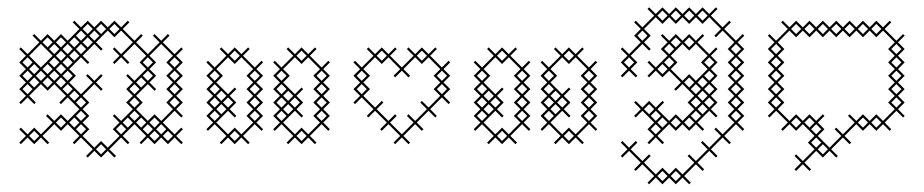

<svg xmlns="http://www.w3.org/2000/svg" viewBox="-20 -381 2469 513"><path d="M71.4 4.3 89.3 -13.6 107.1 4.3 111.4 0 93.6 -17.9 125 -49.3 142.9 -31.4 160.7 -49.3 192.1 -17.9 174.3 0 178.6 4.3 196.4 -13.6 227.9 17.9 210 35.7 214.3 40 232.1 22.1 250 40 267.9 22.1 285.7 40 290 35.7 272.1 17.9 303.6 -13.6 321.4 4.3 325.7 0 307.9 -17.9 339.3 -49.3 370.7 -17.9 352.9 0 357.1 4.3 375 -13.6 392.9 4.3 410.7 -13.6 428.6 4.3 446.4 -13.6 464.3 4.3 468.6 0 450.7 -17.9 468.6 -35.7 464.3 -40 446.4 -22.1 415 -53.6 446.4 -85 464.3 -67.1 468.6 -71.4 450.7 -89.3 468.6 -107.1 450.7 -125 468.6 -142.9 450.7 -160.7 468.6 -178.6 450.7 -196.4 468.6 -214.3 450.7 -232.1 468.6 -250 464.3 -254.3 446.4 -236.4 415 -267.9 432.9 -285.7 428.6 -290 410.7 -272.1 392.9 -290 388.6 -285.7 406.4 -267.9 375 -236.4 343.6 -267.9 361.4 -285.7 357.1 -290 339.3 -272.1 307.9 -303.6 325.7 -321.4 321.4 -325.7 303.6 -307.9 285.7 -325.7 267.9 -307.9 250 -325.7 232.1 -307.9 214.3 -325.7 196.4 -307.9 178.6 -325.7 174.3 -321.4 192.1 -303.6 160.7 -272.1 142.9 -290 125 -272.1 107.1 -290 89.3 -272.1 71.4 -290 67.1 -285.7 85 -267.9 53.6 -236.4 35.7 -254.3 31.4 -250 49.3 -232.1 31.4 -214.3 49.3 -196.4 31.4 -178.6 49.3 -160.7 31.4 -142.9 49.3 -125 31.4 -107.1 35.7 -102.9 53.6 -120.7 71.4 -102.9 75.7 -107.1 57.9 -125 89.3 -156.4 107.1 -138.6 125 -156.4 156.4 -125 138.6 -107.1 142.9 -102.9 160.7 -120.7 192.1 -89.3 160.7 -57.9 142.9 -75.7 125 -57.9 107.1 -75.7 102.9 -71.4 120.7 -53.6 89.3 -22.1 71.4 -40 53.6 -22.1 35.7 -40 31.4 -35.7 49.3 -17.9 31.4 0 35.7 4.3 53.6 -13.6ZM182.9 -35.7 196.4 -49.3 210 -35.7 196.4 -22.1ZM218.6 -35.7 200.7 -53.6 218.6 -71.4 200.7 -89.3 218.6 -107.1 200.7 -125 232.1 -156.4 250 -138.6 254.3 -142.9 236.4 -160.7 254.3 -178.6 250 -182.9 232.1 -165 214.3 -182.9 210 -178.6 227.9 -160.7 196.4 -129.3 165 -160.7 182.9 -178.6 165 -196.4 196.4 -227.9 214.3 -210 218.6 -214.3 200.7 -232.1 232.1 -263.6 250 -245.7 254.3 -250 236.4 -267.9 267.9 -299.3 285.7 -281.4 303.6 -299.3 335 -267.9 303.6 -236.4 285.7 -254.3 281.4 -250 299.3 -232.1 281.4 -214.3 285.7 -210 303.6 -227.9 321.4 -210 325.7 -214.3 307.9 -232.1 339.3 -263.6 370.7 -232.1 352.9 -214.3 370.7 -196.4 339.3 -165 321.4 -182.9 317.1 -178.6 335 -160.7 317.1 -142.9 335 -125 317.1 -107.1 335 -89.3 303.6 -57.9 285.7 -75.7 281.4 -71.4 299.3 -53.6 281.4 -35.7 299.3 -17.9 267.9 13.6 250 -4.3 232.1 13.6 200.7 -17.9ZM361.4 -35.7 375 -49.3 388.6 -35.7 375 -22.1ZM397.1 -35.7 410.7 -49.3 424.3 -35.7 410.7 -22.1ZM392.9 -31.4 406.4 -17.9 392.9 -4.3 379.3 -17.9ZM424.3 -142.9 442.1 -125 424.3 -107.1 442.1 -89.3 410.7 -57.9 392.9 -75.7 375 -57.9 343.6 -89.3 361.4 -107.1 343.6 -125 375 -156.4 392.9 -138.6 397.1 -142.9 379.3 -160.7 397.1 -178.6 379.3 -196.4 397.1 -214.3 379.3 -232.1 410.7 -263.6 442.1 -232.1 424.3 -214.3 442.1 -196.4 424.3 -178.6 442.1 -160.7ZM357.1 -174.3 370.7 -160.7 357.1 -147.1 343.6 -160.7ZM178.6 -67.1 192.1 -53.6 178.6 -40 165 -53.6ZM182.9 -107.1 196.4 -120.7 210 -107.1 196.4 -93.6ZM147.1 -142.9 160.7 -156.4 174.3 -142.9 160.7 -129.3ZM147.1 -178.6 160.7 -192.1 174.3 -178.6 160.7 -165ZM107.1 -174.3 120.7 -160.7 107.1 -147.1 93.6 -160.7ZM142.9 -174.3 156.4 -160.7 142.9 -147.1 129.3 -160.7ZM142.9 -210 156.4 -196.4 142.9 -182.9 129.3 -196.4ZM147.1 -214.3 160.7 -227.9 174.3 -214.3 160.7 -200.7ZM107.1 -210 120.7 -196.4 107.1 -182.9 93.6 -196.4ZM182.9 -250 196.4 -263.6 210 -250 196.4 -236.4ZM142.9 -245.7 156.4 -232.1 142.9 -218.6 129.3 -232.1ZM178.6 -245.7 192.1 -232.1 178.6 -218.6 165 -232.1ZM218.6 -285.7 232.1 -299.3 245.7 -285.7 232.1 -272.1ZM178.6 -281.4 192.1 -267.9 178.6 -254.3 165 -267.9ZM214.3 -281.4 227.9 -267.9 214.3 -254.3 200.7 -267.9ZM147.1 -250 160.7 -263.6 174.3 -250 160.7 -236.4ZM89.3 -263.6 120.7 -232.1 89.3 -200.7 57.9 -232.1ZM111.4 -250 125 -263.6 138.6 -250 125 -236.4ZM75.7 -178.6 89.3 -192.1 102.9 -178.6 89.3 -165ZM111.4 -178.6 125 -192.1 138.6 -178.6 125 -165ZM71.4 -174.3 85 -160.7 71.4 -147.1 57.9 -160.7ZM321.4 -67.1 335 -53.6 321.4 -40 307.9 -53.6ZM40 -142.9 53.6 -156.4 67.1 -142.9 53.6 -129.3ZM40 -178.6 53.6 -192.1 67.1 -178.6 53.6 -165ZM40 -214.3 53.6 -227.9 67.1 -214.3 53.6 -200.7ZM57.9 -17.9 71.4 -31.4 85 -17.9 71.4 -4.3ZM57.9 -196.4 71.4 -210 85 -196.4 71.4 -182.9ZM93.6 -267.9 107.1 -281.4 120.7 -267.9 107.1 -254.3ZM111.4 -214.3 125 -227.9 138.6 -214.3 125 -200.7ZM129.3 -53.6 142.9 -67.1 156.4 -53.6 142.9 -40ZM129.3 -267.9 142.9 -281.4 156.4 -267.9 142.9 -254.3ZM165 -125 178.6 -138.6 192.1 -125 178.6 -111.4ZM182.9 -71.4 196.4 -85 210 -71.4 196.4 -57.9ZM182.9 -285.7 196.4 -299.3 210 -285.7 196.4 -272.1ZM200.7 -303.6 214.3 -317.1 227.9 -303.6 214.3 -290ZM236.4 17.9 250 4.3 263.6 17.9 250 31.4ZM236.4 -303.6 250 -317.1 263.6 -303.6 250 -290ZM272.1 -303.6 285.7 -317.1 299.3 -303.6 285.7 -290ZM290 -35.7 303.6 -49.3 317.1 -35.7 303.6 -22.1ZM325.7 -71.4 339.3 -85 352.9 -71.4 339.3 -57.9ZM325.7 -107.1 339.3 -120.7 352.9 -107.1 339.3 -93.6ZM325.7 -142.9 339.3 -156.4 352.9 -142.9 339.3 -129.3ZM343.6 -53.6 357.1 -67.1 370.7 -53.6 357.1 -40ZM361.4 -178.6 375 -192.1 388.6 -178.6 375 -165ZM361.4 -214.3 375 -227.9 388.6 -214.3 375 -200.7ZM379.3 -53.6 392.9 -67.1 406.4 -53.6 392.9 -40ZM415 -17.9 428.6 -31.4 442.1 -17.9 428.6 -4.3ZM432.9 -107.1 446.4 -120.7 460 -107.1 446.4 -93.6ZM432.9 -142.9 446.4 -156.4 460 -142.9 446.4 -129.3ZM432.9 -178.6 446.4 -192.1 460 -178.6 446.4 -165ZM432.9 -214.3 446.4 -227.9 460 -214.3 446.4 -200.7Z M607.1 4.3 625 -13.6 642.9 4.3 647.1 0 629.3 -17.9 660.7 -49.3 678.6 -31.4 682.9 -35.7 665 -53.6 682.9 -71.4 665 -89.3 682.9 -107.1 665 -125 682.9 -142.9 665 -160.7 682.9 -178.6 665 -196.4 682.9 -214.3 678.6 -218.6 660.7 -200.7 629.3 -232.1 647.1 -250 642.9 -254.3 625 -236.4 607.1 -254.3 589.3 -236.4 571.4 -254.3 567.1 -250 585 -232.1 553.6 -200.7 535.7 -218.6 531.4 -214.3 549.3 -196.4 531.4 -178.6 549.3 -160.7 531.4 -142.9 549.3 -125 531.4 -107.1 549.3 -89.3 531.4 -71.4 549.3 -53.6 531.4 -35.7 535.7 -31.4 553.6 -49.3 585 -17.9 567.1 0 571.4 4.3 589.3 -13.6ZM589.3 -22.1 557.9 -53.6 589.3 -85 607.1 -67.1 611.4 -71.4 593.6 -89.3 611.4 -107.1 593.6 -125 611.4 -142.9 607.1 -147.1 589.3 -129.3 557.9 -160.7 575.7 -178.6 557.9 -196.4 589.3 -227.9 607.1 -210 625 -227.9 656.4 -196.4 638.6 -178.6 656.4 -160.7 638.6 -142.9 656.4 -125 638.6 -107.1 656.4 -89.3 638.6 -71.4 656.4 -53.6 625 -22.1 607.1 -40ZM575.7 -107.1 589.3 -120.7 602.9 -107.1 589.3 -93.6ZM571.4 -102.9 585 -89.3 571.4 -75.7 557.9 -89.3ZM785.7 4.3 803.6 -13.6 821.4 4.3 825.7 0 807.9 -17.9 839.3 -49.3 857.1 -31.4 861.4 -35.7 843.6 -53.6 861.4 -71.4 843.6 -89.3 861.4 -107.1 843.6 -125 861.4 -142.9 843.6 -160.7 861.4 -178.6 843.6 -196.4 861.4 -214.3 857.1 -218.6 839.3 -200.7 807.9 -232.1 825.7 -250 821.4 -254.3 803.6 -236.4 785.7 -254.3 767.9 -236.4 750 -254.3 745.7 -250 763.6 -232.1 732.1 -200.7 714.3 -218.6 710 -214.3 727.9 -196.4 710 -178.6 727.9 -160.7 710 -142.9 727.9 -125 710 -107.1 727.9 -89.3 710 -71.4 727.9 -53.6 710 -35.7 714.3 -31.4 732.1 -49.3 763.6 -17.9 745.7 0 750 4.3 767.9 -13.6ZM767.9 -22.1 736.4 -53.6 767.9 -85 785.7 -67.1 790 -71.4 772.1 -89.3 790 -107.1 772.1 -125 790 -142.9 785.7 -147.1 767.9 -129.3 736.4 -160.7 754.3 -178.6 736.4 -196.4 767.9 -227.9 785.7 -210 803.6 -227.9 835 -196.4 817.1 -178.6 835 -160.7 817.1 -142.9 835 -125 817.1 -107.1 835 -89.3 817.1 -71.4 835 -53.6 803.6 -22.1 785.7 -40ZM754.3 -107.1 767.9 -120.7 781.4 -107.1 767.9 -93.6ZM750 -102.9 763.6 -89.3 750 -75.7 736.4 -89.3ZM540 -71.4 553.6 -85 567.1 -71.4 553.6 -57.9ZM540 -107.1 553.6 -120.7 567.1 -107.1 553.6 -93.6ZM540 -142.9 553.6 -156.4 567.1 -142.9 553.6 -129.3ZM540 -178.6 553.6 -192.1 567.1 -178.6 553.6 -165ZM557.9 -125 571.4 -138.6 585 -125 571.4 -111.4ZM593.6 -17.9 607.1 -31.4 620.7 -17.9 607.1 -4.3ZM593.6 -232.1 607.1 -245.7 620.7 -232.1 607.1 -218.6ZM647.1 -71.4 660.7 -85 674.3 -71.4 660.7 -57.9ZM647.1 -107.1 660.7 -120.7 674.3 -107.1 660.7 -93.6ZM647.1 -142.9 660.7 -156.4 674.3 -142.9 660.7 -129.3ZM647.1 -178.6 660.7 -192.1 674.3 -178.6 660.7 -165ZM718.6 -71.4 732.1 -85 745.7 -71.4 732.1 -57.9ZM718.6 -107.1 732.1 -120.7 745.7 -107.1 732.1 -93.6ZM718.6 -142.9 732.1 -156.4 745.7 -142.9 732.1 -129.3ZM718.6 -178.6 732.1 -192.1 745.7 -178.6 732.1 -165ZM736.4 -125 750 -138.6 763.6 -125 750 -111.4ZM772.1 -17.9 785.7 -31.4 799.3 -17.9 785.7 -4.3ZM772.1 -232.1 785.7 -245.7 799.3 -232.1 785.7 -218.6ZM825.7 -71.4 839.3 -85 852.9 -71.4 839.3 -57.9ZM825.7 -107.1 839.3 -120.7 852.9 -107.1 839.3 -93.6ZM825.7 -142.9 839.3 -156.4 852.9 -142.9 839.3 -129.3ZM825.7 -178.6 839.3 -192.1 852.9 -178.6 839.3 -165Z M968.6 -178.6 950.7 -196.4 982.1 -227.9 1000 -210 1017.9 -227.9 1049.3 -196.4 1031.4 -178.6 1035.7 -174.3 1053.6 -192.1 1071.4 -174.3 1075.7 -178.6 1057.9 -196.4 1089.3 -227.9 1107.1 -210 1125 -227.9 1156.4 -196.4 1138.6 -178.6 1156.4 -160.7 1138.6 -142.9 1156.4 -125 1125 -93.6 1107.1 -111.4 1102.9 -107.1 1120.7 -89.3 1089.3 -57.9 1071.4 -75.7 1067.1 -71.4 1085 -53.6 1053.6 -22.1 1022.1 -53.6 1040 -71.4 1035.7 -75.7 1017.9 -57.9 986.4 -89.3 1004.3 -107.1 1000 -111.4 982.1 -93.6 950.7 -125 968.6 -142.9 950.7 -160.7ZM924.3 -178.6 942.1 -160.7 924.3 -142.9 942.1 -125 924.3 -107.1 928.6 -102.9 946.4 -120.7 977.9 -89.3 960 -71.4 964.3 -67.1 982.1 -85 1013.6 -53.6 995.7 -35.7 1000 -31.4 1017.9 -49.3 1049.3 -17.9 1031.4 0 1035.7 4.3 1053.6 -13.6 1071.4 4.3 1075.7 0 1057.9 -17.9 1089.3 -49.3 1107.1 -31.4 1111.4 -35.7 1093.6 -53.6 1125 -85 1142.9 -67.1 1147.1 -71.4 1129.3 -89.3 1160.7 -120.7 1178.6 -102.9 1182.9 -107.1 1165 -125 1182.9 -142.9 1165 -160.7 1182.9 -178.6 1165 -196.4 1182.9 -214.3 1178.6 -218.6 1160.7 -200.7 1129.3 -232.1 1147.1 -250 1142.9 -254.3 1125 -236.4 1107.1 -254.3 1089.3 -236.4 1071.4 -254.3 1067.1 -250 1085 -232.1 1053.6 -200.7 1022.1 -232.1 1040 -250 1035.7 -254.3 1017.9 -236.4 1000 -254.3 982.1 -236.4 964.3 -254.3 960 -250 977.9 -232.1 946.4 -200.7 928.6 -218.6 924.3 -214.3 942.1 -196.4ZM932.9 -142.9 946.4 -156.4 960 -142.9 946.4 -129.3ZM932.9 -178.6 946.4 -192.1 960 -178.6 946.4 -165ZM986.4 -232.1 1000 -245.7 1013.6 -232.1 1000 -218.6ZM1093.6 -232.1 1107.1 -245.7 1120.7 -232.1 1107.1 -218.6ZM1147.1 -142.9 1160.7 -156.4 1174.3 -142.9 1160.7 -129.3ZM1147.1 -178.6 1160.7 -192.1 1174.3 -178.6 1160.7 -165Z M1321.4 4.3 1339.3 -13.6 1357.1 4.3 1361.4 0 1343.6 -17.9 1375 -49.3 1392.9 -31.4 1397.1 -35.7 1379.3 -53.6 1397.1 -71.4 1379.3 -89.3 1397.1 -107.1 1379.3 -125 1397.1 -142.9 1379.3 -160.7 1397.1 -178.6 1379.3 -196.4 1397.1 -214.3 1392.9 -218.6 1375 -200.7 1343.6 -232.1 1361.4 -250 1357.1 -254.3 1339.3 -236.4 1321.4 -254.3 1303.6 -236.4 1285.7 -254.3 1281.4 -250 1299.3 -232.1 1267.9 -200.7 1250 -218.6 1245.7 -214.3 1263.6 -196.4 1245.7 -178.6 1263.6 -160.7 1245.7 -142.9 1263.6 -125 1245.7 -107.1 1263.6 -89.3 1245.7 -71.4 1263.6 -53.6 1245.7 -35.7 1250 -31.4 1267.9 -49.3 1299.3 -17.9 1281.4 0 1285.7 4.3 1303.6 -13.6ZM1303.6 -22.1 1272.1 -53.6 1303.6 -85 1321.4 -67.1 1325.7 -71.4 1307.9 -89.3 1325.7 -107.1 1307.9 -125 1325.7 -142.9 1321.4 -147.1 1303.6 -129.3 1272.1 -160.7 1290 -178.6 1272.1 -196.4 1303.6 -227.9 1321.4 -210 1339.3 -227.9 1370.7 -196.4 1352.9 -178.6 1370.7 -160.7 1352.9 -142.9 1370.7 -125 1352.9 -107.1 1370.7 -89.3 1352.9 -71.4 1370.7 -53.6 1339.3 -22.1 1321.4 -40ZM1290 -107.1 1303.6 -120.7 1317.1 -107.1 1303.6 -93.6ZM1285.7 -102.9 1299.3 -89.3 1285.7 -75.7 1272.1 -89.3ZM1500 4.3 1517.9 -13.6 1535.7 4.3 1540 0 1522.1 -17.9 1553.6 -49.3 1571.4 -31.4 1575.7 -35.7 1557.9 -53.6 1575.7 -71.4 1557.9 -89.3 1575.7 -107.1 1557.9 -125 1575.7 -142.9 1557.9 -160.7 1575.7 -178.6 1557.9 -196.4 1575.7 -214.3 1571.4 -218.6 1553.6 -200.7 1522.1 -232.1 1540 -250 1535.7 -254.3 1517.9 -236.4 1500 -254.3 1482.1 -236.4 1464.3 -254.3 1460 -250 1477.9 -232.1 1446.4 -200.7 1428.6 -218.6 1424.3 -214.3 1442.1 -196.4 1424.3 -178.6 1442.1 -160.7 1424.3 -142.9 1442.1 -125 1424.3 -107.1 1442.1 -89.3 1424.3 -71.4 1442.1 -53.6 1424.3 -35.7 1428.6 -31.4 1446.4 -49.3 1477.9 -17.9 1460 0 1464.3 4.3 1482.1 -13.6ZM1482.1 -22.1 1450.7 -53.6 1482.1 -85 1500 -67.1 1504.3 -71.4 1486.4 -89.3 1504.3 -107.1 1486.4 -125 1504.3 -142.9 1500 -147.1 1482.1 -129.3 1450.7 -160.7 1468.6 -178.6 1450.7 -196.4 1482.1 -227.9 1500 -210 1517.9 -227.9 1549.3 -196.4 1531.4 -178.6 1549.3 -160.7 1531.4 -142.9 1549.3 -125 1531.4 -107.1 1549.3 -89.3 1531.4 -71.4 1549.3 -53.6 1517.9 -22.1 1500 -40ZM1468.6 -107.1 1482.1 -120.7 1495.7 -107.1 1482.1 -93.6ZM1464.3 -102.9 1477.9 -89.3 1464.3 -75.7 1450.7 -89.3ZM1254.3 -71.4 1267.9 -85 1281.4 -71.4 1267.9 -57.9ZM1254.3 -107.1 1267.9 -120.7 1281.4 -107.1 1267.9 -93.6ZM1254.3 -142.9 1267.9 -156.4 1281.4 -142.9 1267.9 -129.3ZM1254.3 -178.6 1267.9 -192.1 1281.4 -178.6 1267.9 -165ZM1272.1 -125 1285.7 -138.6 1299.3 -125 1285.7 -111.4ZM1307.9 -17.9 1321.4 -31.4 1335 -17.9 1321.4 -4.3ZM1307.9 -232.1 1321.4 -245.7 1335 -232.1 1321.4 -218.6ZM1361.4 -71.4 1375 -85 1388.6 -71.4 1375 -57.9ZM1361.4 -107.1 1375 -120.7 1388.6 -107.1 1375 -93.6ZM1361.4 -142.9 1375 -156.4 1388.6 -142.9 1375 -129.3ZM1361.4 -178.6 1375 -192.1 1388.6 -178.6 1375 -165ZM1432.9 -71.4 1446.4 -85 1460 -71.4 1446.4 -57.9ZM1432.9 -107.1 1446.4 -120.7 1460 -107.1 1446.4 -93.6ZM1432.9 -142.9 1446.4 -156.4 1460 -142.9 1446.4 -129.3ZM1432.9 -178.6 1446.4 -192.1 1460 -178.6 1446.4 -165ZM1450.7 -125 1464.3 -138.6 1477.9 -125 1464.3 -111.4ZM1486.4 -17.9 1500 -31.4 1513.6 -17.9 1500 -4.3ZM1486.4 -232.1 1500 -245.7 1513.6 -232.1 1500 -218.6ZM1540 -71.4 1553.6 -85 1567.1 -71.4 1553.6 -57.9ZM1540 -107.1 1553.6 -120.7 1567.1 -107.1 1553.6 -93.6ZM1540 -142.9 1553.6 -156.4 1567.1 -142.9 1553.6 -129.3ZM1540 -178.6 1553.6 -192.1 1567.1 -178.6 1553.6 -165Z M1696.4 49.3 1665 17.9 1682.9 0 1678.6 -4.3 1660.7 13.6 1642.9 -4.3 1638.6 0 1656.4 17.9 1638.6 35.7 1642.9 40 1660.7 22.1 1692.1 53.6 1674.3 71.4 1678.6 75.7 1696.4 57.9 1727.9 89.3 1710 107.1 1714.3 111.4 1732.1 93.6 1750 111.4 1767.9 93.6 1785.7 111.4 1803.6 93.6 1821.4 111.4 1825.7 107.1 1807.9 89.3 1839.3 57.9 1857.1 75.7 1861.4 71.4 1843.6 53.6 1875 22.1 1892.9 40 1897.1 35.7 1879.3 17.9 1910.7 -13.6 1928.6 4.3 1932.9 0 1915 -17.9 1946.4 -49.3 1964.3 -31.4 1968.6 -35.7 1950.7 -53.6 1968.6 -71.4 1950.7 -89.3 1968.6 -107.1 1950.7 -125 1968.6 -142.9 1950.7 -160.7 1968.6 -178.6 1950.7 -196.4 1968.6 -214.3 1950.7 -232.1 1968.6 -250 1950.7 -267.9 1968.6 -285.7 1964.3 -290 1946.4 -272.1 1915 -303.6 1932.9 -321.4 1928.6 -325.7 1910.7 -307.9 1879.3 -339.3 1897.1 -357.1 1892.9 -361.4 1875 -343.6 1857.1 -361.4 1839.3 -343.6 1821.4 -361.4 1803.6 -343.6 1785.7 -361.4 1767.9 -343.6 1750 -361.4 1732.1 -343.6 1714.3 -361.4 1710 -357.1 1727.9 -339.3 1696.4 -307.9 1678.6 -325.7 1674.3 -321.4 1692.1 -303.6 1674.3 -285.7 1692.1 -267.9 1660.7 -236.4 1642.9 -254.3 1638.6 -250 1656.4 -232.1 1638.6 -214.3 1656.4 -196.4 1638.6 -178.6 1642.9 -174.3 1660.7 -192.1 1678.6 -174.3 1682.9 -178.6 1665 -196.4 1682.9 -214.3 1665 -232.1 1696.4 -263.6 1714.3 -245.7 1718.6 -250 1700.7 -267.9 1718.6 -285.7 1700.7 -303.6 1732.1 -335 1750 -317.1 1767.9 -335 1785.7 -317.1 1803.6 -335 1821.4 -317.1 1839.3 -335 1857.1 -317.1 1875 -335 1906.4 -303.6 1888.6 -285.7 1892.9 -281.4 1910.7 -299.3 1942.1 -267.9 1924.3 -250 1942.1 -232.1 1924.3 -214.3 1942.1 -196.4 1924.3 -178.6 1942.1 -160.7 1924.3 -142.9 1942.1 -125 1924.3 -107.1 1942.1 -89.3 1924.3 -71.4 1942.1 -53.6 1910.7 -22.1 1892.9 -40 1888.6 -35.7 1906.4 -17.9 1875 13.6 1857.1 -4.3 1852.9 0 1870.7 17.9 1839.3 49.3 1821.4 31.4 1817.1 35.7 1835 53.6 1803.6 85 1785.7 67.1 1767.9 85 1750 67.1 1732.1 85 1700.7 53.6 1718.6 35.7 1714.3 31.4ZM1718.6 -71.4 1732.1 -85 1745.7 -71.4 1732.1 -57.9ZM1678.6 -67.1 1696.4 -85 1727.9 -53.6 1710 -35.7 1727.9 -17.9 1710 0 1714.3 4.3 1732.1 -13.6 1750 4.3 1754.3 0 1736.4 -17.9 1767.9 -49.3 1785.7 -31.4 1803.6 -49.3 1821.4 -31.4 1839.3 -49.3 1857.1 -31.4 1861.4 -35.7 1843.6 -53.6 1875 -85 1892.9 -67.1 1897.1 -71.4 1879.3 -89.3 1897.1 -107.1 1879.3 -125 1897.1 -142.9 1879.3 -160.7 1897.1 -178.6 1879.3 -196.4 1897.1 -214.3 1879.3 -232.1 1897.1 -250 1892.9 -254.3 1875 -236.4 1843.6 -267.9 1861.4 -285.7 1857.1 -290 1839.3 -272.1 1821.4 -290 1803.6 -272.1 1785.7 -290 1767.9 -272.1 1750 -290 1745.7 -285.7 1763.6 -267.9 1745.7 -250 1763.6 -232.1 1732.1 -200.7 1714.3 -218.6 1710 -214.3 1727.9 -196.4 1710 -178.6 1714.3 -174.3 1732.1 -192.1 1750 -174.3 1767.9 -192.1 1799.3 -160.7 1781.4 -142.9 1785.7 -138.6 1803.6 -156.4 1835 -125 1817.1 -107.1 1835 -89.3 1803.6 -57.9 1785.7 -75.7 1767.9 -57.9 1736.4 -89.3 1754.3 -107.1 1750 -111.4 1732.1 -93.6 1714.3 -111.4 1696.4 -93.6 1678.6 -111.4 1674.3 -107.1 1692.1 -89.3 1674.3 -71.4ZM1821.4 -67.1 1835 -53.6 1821.4 -40 1807.9 -53.6ZM1861.4 -107.1 1875 -120.7 1888.6 -107.1 1875 -93.6ZM1861.4 -142.9 1875 -156.4 1888.6 -142.9 1875 -129.3ZM1825.7 -142.9 1839.3 -156.4 1852.9 -142.9 1839.3 -129.3ZM1803.6 -165 1772.1 -196.4 1790 -214.3 1772.1 -232.1 1803.6 -263.6 1821.4 -245.7 1839.3 -263.6 1870.7 -232.1 1852.9 -214.3 1870.7 -196.4 1839.3 -165 1821.4 -182.9ZM1750 -210 1763.6 -196.4 1750 -182.9 1736.4 -196.4ZM1857.1 -174.3 1870.7 -160.7 1857.1 -147.1 1843.6 -160.7ZM1857.1 -138.6 1870.7 -125 1857.1 -111.4 1843.6 -125ZM1857.1 -102.9 1870.7 -89.3 1857.1 -75.7 1843.6 -89.3ZM1647.1 -214.3 1660.7 -227.9 1674.3 -214.3 1660.7 -200.7ZM1682.9 -285.7 1696.4 -299.3 1710 -285.7 1696.4 -272.1ZM1700.7 -89.3 1714.3 -102.9 1727.9 -89.3 1714.3 -75.7ZM1718.6 -35.7 1732.1 -49.3 1745.7 -35.7 1732.1 -22.1ZM1736.4 89.3 1750 75.7 1763.6 89.3 1750 102.9ZM1736.4 -53.6 1750 -67.1 1763.6 -53.6 1750 -40ZM1736.4 -339.3 1750 -352.9 1763.6 -339.3 1750 -325.7ZM1754.3 -214.3 1767.9 -227.9 1781.4 -214.3 1767.9 -200.7ZM1754.3 -250 1767.9 -263.6 1781.4 -250 1767.9 -236.4ZM1772.1 89.3 1785.7 75.7 1799.3 89.3 1785.7 102.9ZM1772.1 -53.6 1785.7 -67.1 1799.3 -53.6 1785.7 -40ZM1772.1 -267.9 1785.7 -281.4 1799.3 -267.9 1785.7 -254.3ZM1772.1 -339.3 1785.7 -352.9 1799.3 -339.3 1785.7 -325.7ZM1807.9 -160.7 1821.4 -174.3 1835 -160.7 1821.4 -147.1ZM1807.9 -267.9 1821.4 -281.4 1835 -267.9 1821.4 -254.3ZM1807.9 -339.3 1821.4 -352.9 1835 -339.3 1821.4 -325.7ZM1825.7 -71.4 1839.3 -85 1852.9 -71.4 1839.3 -57.9ZM1825.7 -107.1 1839.3 -120.7 1852.9 -107.1 1839.3 -93.6ZM1843.6 -339.3 1857.1 -352.9 1870.7 -339.3 1857.1 -325.7ZM1861.4 -178.6 1875 -192.1 1888.6 -178.6 1875 -165ZM1861.4 -214.3 1875 -227.9 1888.6 -214.3 1875 -200.7ZM1932.9 -71.4 1946.4 -85 1960 -71.4 1946.4 -57.9ZM1932.9 -107.1 1946.4 -120.7 1960 -107.1 1946.4 -93.6ZM1932.9 -142.9 1946.4 -156.4 1960 -142.9 1946.4 -129.3ZM1932.9 -178.6 1946.4 -192.1 1960 -178.6 1946.4 -165ZM1932.9 -214.3 1946.4 -227.9 1960 -214.3 1946.4 -200.7ZM1932.9 -250 1946.4 -263.6 1960 -250 1946.4 -236.4Z M2147.1 71.4 2129.3 53.6 2160.7 22.1 2178.6 40 2196.4 22.1 2214.3 40 2218.6 35.7 2200.7 17.9 2232.1 -13.6 2250 4.3 2254.3 0 2236.4 -17.9 2267.9 -49.3 2285.7 -31.4 2303.6 -49.3 2321.4 -31.4 2339.3 -49.3 2357.1 -31.4 2361.4 -35.7 2343.6 -53.6 2375 -85 2392.9 -67.1 2397.1 -71.4 2379.3 -89.3 2397.1 -107.1 2379.3 -125 2397.1 -142.9 2379.3 -160.7 2397.1 -178.6 2379.3 -196.4 2397.1 -214.3 2379.3 -232.1 2397.1 -250 2379.3 -267.9 2397.1 -285.7 2392.9 -290 2375 -272.1 2343.6 -303.6 2361.4 -321.4 2357.1 -325.7 2339.3 -307.9 2321.4 -325.7 2303.6 -307.9 2285.7 -325.7 2267.9 -307.9 2250 -325.7 2232.1 -307.9 2214.3 -325.7 2196.4 -307.9 2178.6 -325.7 2160.7 -307.9 2142.9 -325.7 2125 -307.9 2107.1 -325.7 2089.3 -307.9 2071.4 -325.7 2067.1 -321.4 2085 -303.6 2053.6 -272.1 2035.7 -290 2031.4 -285.7 2049.3 -267.9 2031.4 -250 2049.3 -232.1 2031.4 -214.3 2049.3 -196.4 2031.4 -178.6 2049.3 -160.7 2031.4 -142.9 2049.3 -125 2031.4 -107.1 2049.3 -89.3 2031.4 -71.4 2035.7 -67.1 2053.6 -85 2085 -53.6 2067.1 -35.7 2071.4 -31.4 2089.3 -49.3 2107.1 -31.4 2125 -49.3 2156.4 -17.9 2138.6 0 2156.4 17.9 2125 49.3 2107.1 31.4 2102.9 35.7 2120.7 53.6 2102.9 71.4 2107.1 75.7 2125 57.9 2142.9 75.7ZM2196.4 13.6 2165 -17.9 2182.9 -35.7 2165 -53.6 2182.9 -71.4 2178.6 -75.7 2160.7 -57.9 2142.9 -75.7 2125 -57.9 2107.1 -75.7 2089.3 -57.9 2057.9 -89.3 2075.7 -107.1 2057.9 -125 2075.7 -142.9 2057.9 -160.7 2075.7 -178.6 2057.9 -196.4 2075.7 -214.3 2057.9 -232.1 2075.7 -250 2057.9 -267.9 2089.3 -299.3 2107.1 -281.4 2125 -299.3 2142.9 -281.4 2160.7 -299.3 2178.6 -281.4 2196.4 -299.3 2214.3 -281.4 2232.1 -299.3 2250 -281.4 2267.9 -299.3 2285.7 -281.4 2303.6 -299.3 2321.4 -281.4 2339.3 -299.3 2370.7 -267.9 2352.9 -250 2370.7 -232.1 2352.9 -214.3 2370.7 -196.4 2352.9 -178.6 2370.7 -160.7 2352.9 -142.9 2370.7 -125 2352.9 -107.1 2370.7 -89.3 2339.3 -57.9 2321.4 -75.7 2303.6 -57.9 2285.7 -75.7 2267.9 -57.9 2250 -75.7 2245.7 -71.4 2263.6 -53.6 2232.1 -22.1 2214.3 -40 2210 -35.7 2227.9 -17.9ZM2147.1 -35.7 2160.7 -49.3 2174.3 -35.7 2160.7 -22.1ZM2040 -107.1 2053.6 -120.7 2067.1 -107.1 2053.6 -93.6ZM2040 -142.9 2053.6 -156.4 2067.1 -142.9 2053.6 -129.3ZM2040 -178.6 2053.6 -192.1 2067.1 -178.6 2053.6 -165ZM2040 -214.3 2053.6 -227.9 2067.1 -214.3 2053.6 -200.7ZM2040 -250 2053.6 -263.6 2067.1 -250 2053.6 -236.4ZM2093.6 -53.6 2107.1 -67.1 2120.7 -53.6 2107.1 -40ZM2093.6 -303.6 2107.1 -317.1 2120.7 -303.6 2107.1 -290ZM2129.3 -53.6 2142.9 -67.1 2156.4 -53.6 2142.9 -40ZM2129.3 -303.6 2142.9 -317.1 2156.4 -303.6 2142.9 -290ZM2147.1 0 2160.7 -13.6 2174.3 0 2160.7 13.6ZM2165 17.9 2178.6 4.3 2192.1 17.9 2178.6 31.4ZM2165 -303.6 2178.6 -317.1 2192.1 -303.6 2178.6 -290ZM2200.7 -303.6 2214.3 -317.1 2227.9 -303.6 2214.3 -290ZM2236.4 -303.6 2250 -317.1 2263.6 -303.6 2250 -290ZM2272.1 -53.6 2285.7 -67.1 2299.3 -53.6 2285.7 -40ZM2272.1 -303.6 2285.7 -317.1 2299.3 -303.6 2285.7 -290ZM2307.9 -53.6 2321.4 -67.1 2335 -53.6 2321.4 -40ZM2307.9 -303.6 2321.4 -317.1 2335 -303.6 2321.4 -290ZM2361.4 -107.1 2375 -120.7 2388.6 -107.1 2375 -93.6ZM2361.4 -142.9 2375 -156.4 2388.6 -142.9 2375 -129.3ZM2361.4 -178.6 2375 -192.1 2388.6 -178.6 2375 -165ZM2361.4 -214.3 2375 -227.9 2388.6 -214.3 2375 -200.7ZM2361.4 -250 2375 -263.6 2388.6 -250 2375 -236.4Z"/></svg>

Font: Gossip Icons Low Cross Stitch
Style: Regular
Weight: 300
Designer: Deborah Khodanovich
Version: Version 1.001;Glyphs 3.3.1 (3343)